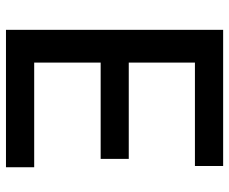

<svg xmlns="http://www.w3.org/2000/svg" viewBox="-82 -685 767 643"><g transform="rotate(90 301.5 -363.5)"><path d="M540.1 0H79.9V-727.3H535.9V-632.8H189.6V-411.2H512.1V-317.1H189.6V-94.5H540.1Z"/></g></svg>

Font: Linik Sans Medium
Style: Regular
Weight: 500
Designer: Rasmus Andersson (font), Cristiano Sobral (main changes)
Foundry: rsms
Version: Version 3.018;June 1, 2022;FontCreator 14.0.0.2814 64-bit; t